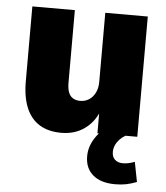

<svg xmlns="http://www.w3.org/2000/svg" viewBox="-51 -544 683 792"><g transform="rotate(5 290.5 -147.5)"><path d="M215 11Q162 11 125.5 -11Q89 -33 70 -77.5Q51 -122 51 -188V-498H227V-198Q227 -173 233 -157.5Q239 -142 251.5 -134.5Q264 -127 281 -127Q302 -127 318 -137.5Q334 -148 343.5 -167Q353 -186 353 -211V-498H529V0H364V-91H368Q348 -43 308.5 -16Q269 11 215 11ZM455 203Q395 203 362.5 175Q330 147 330 98Q330 55 357.5 16Q385 -23 431 -47L480 0Q466 8 455.5 19.5Q445 31 439.5 44Q434 57 434 71Q434 92 446.5 103Q459 114 479 114Q491 114 502.5 111.5Q514 109 528 104L544 186Q520 195 500 199Q480 203 455 203Z"/></g></svg>

Font: Nunito Sans 10pt SemiCondensed Black
Style: Regular
Weight: 900
Width: 4
Designer: Vernon Adams
Foundry: Vernon Adams
Version: Version 3.101;gftools[0.9.27]